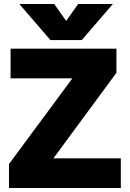

<svg xmlns="http://www.w3.org/2000/svg" viewBox="-20 -943 651 963"><path d="M77 -923H252L312 -838L372 -923H546L390 -742H233ZM25 -120 343 -550H33V-699H564V-578L248 -149H586V0H25Z"/></svg>

Font: Prompt
Style: Bold
Weight: 700
Designer: Katatrad Team
Foundry: CadsonDemak
Version: Version 1.000